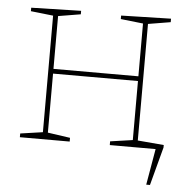

<svg xmlns="http://www.w3.org/2000/svg" viewBox="-50 -574 750 768"><g transform="rotate(5 325.5 -190.0)"><path d="M516 -28 621 -19V-9L580 145H565L590 0H406V-15L496 -28V-265H155V-28L245 -15V0H45V-15L135 -28V-496L45 -506V-520L245 -525V-511L155 -496V-284H496V-496L406 -506V-520L606 -525V-511L516 -496Z"/></g></svg>

Font: Bitter Pro Thin
Style: Regular
Weight: 250
Designer: Sol Matas, and Bitter project Authors
Foundry: Sol Matas
Version: Version 1.010